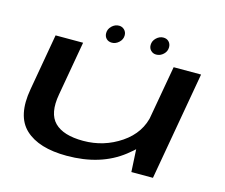

<svg xmlns="http://www.w3.org/2000/svg" viewBox="-102 -858 1173 1001"><g transform="rotate(15 484.5 -357.0)"><path d="M682 0H798.5L901.5 -585H753.5L674.5 -139.5ZM264.5 -586H116L62.5 -281Q36 -132 109.2 -63.2Q182.5 5.5 334 5.5Q516.5 5.5 635.8 -87.8Q755 -181 769 -262.5L706.5 -315.5Q689.5 -215 598.8 -153.5Q508 -92 396.5 -92Q289 -92 241.5 -139.8Q194 -187.5 213 -293ZM409 -625Q429.5 -625 446.8 -641Q464 -657 464 -679Q464 -697 452 -708.8Q440 -720.5 423 -720.5Q401.5 -720.5 384.5 -704.2Q367.5 -688 367.5 -666Q367.5 -648 378.8 -636.5Q390 -625 409 -625ZM648 -625Q670 -625 686.8 -641Q703.5 -657 703.5 -679Q703.5 -697 692.2 -708.8Q681 -720.5 662.5 -720.5Q641.5 -720.5 624.5 -704.2Q607.5 -688 607.5 -666Q607.5 -648 619.2 -636.5Q631 -625 648 -625Z"/></g></svg>

Font: Anybody ExtraExpanded Medium
Style: Italic
Weight: 500
Width: 8
Italic angle: -10°
Version: Version 1.113;gftools[0.9.25]